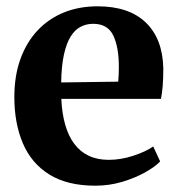

<svg xmlns="http://www.w3.org/2000/svg" viewBox="-20 -578 565 609"><path d="M282.5 11Q193.5 11 136.5 -24.5Q79.5 -60 52.5 -123.5Q25.5 -187 25.5 -270Q25.5 -337.5 44.8 -390.8Q64 -444 99.2 -481.5Q134.5 -519 182.8 -538.5Q231 -558 289.5 -558Q389 -558 442.5 -506.5Q496 -455 498 -361Q498 -328 496 -304.5Q494 -281 490.5 -264.5H174.5Q176.5 -218.5 186.8 -182.5Q197 -146.5 215.8 -121.5Q234.5 -96.5 261.8 -83.8Q289 -71 325 -71Q363.5 -71 403.5 -84.2Q443.5 -97.5 466 -113.5L488 -66Q472 -49 440.2 -31.2Q408.5 -13.5 367.5 -1.2Q326.5 11 282.5 11ZM174 -316.5 355 -319Q356 -330.5 356.5 -342.2Q357 -354 357 -365.5Q357 -428.5 339.2 -465.5Q321.5 -502.5 275.5 -502.5Q254 -502.5 236 -493.2Q218 -484 204.5 -462.8Q191 -441.5 183 -405.8Q175 -370 174 -316.5Z"/></svg>

Font: Merriweather 48pt
Style: Bold
Weight: 700
Version: Version 2.100